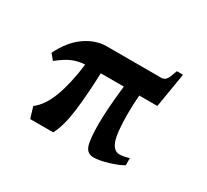

<svg xmlns="http://www.w3.org/2000/svg" viewBox="-108 -666 904 838"><g transform="rotate(30 343.5 -247.0)"><path d="M531 -61Q551 -61 579 -70V-34Q557 -20 512.5 -6.5Q468 7 440 7Q407 7 396.5 -24Q386 -55 386 -132Q386 -203 400 -327H284Q280 -217 269.5 -133Q259 -49 233 0H117L100 -56Q142 -88 167.5 -155.5Q193 -223 206 -326Q171 -324 142 -311.5Q113 -299 76 -269L53 -297Q88 -369 140 -405.5Q192 -442 248 -442H522Q535 -442 543 -450Q551 -458 555 -469L567 -501H598L569 -327H478Q474 -280 474 -235Q474 -136 488 -98.5Q502 -61 531 -61Z"/></g></svg>

Font: Ibarra Real Nova
Style: Bold Italic
Weight: 700
Italic angle: -22°
Designer: Jose Maria Ribagorda & Octavio Pardo
Foundry: Octavio Pardo
Version: Version 1.014